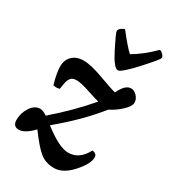

<svg xmlns="http://www.w3.org/2000/svg" viewBox="-210 -870 950 1074"><g transform="rotate(30 265.5 -332.5)"><path d="M499 -766Q507 -766 519 -754.5Q531 -743 531 -732.5Q531 -722 452 -635.5Q373 -549 352 -549Q326 -549 281.5 -637Q237 -725 237 -736.5Q237 -748 251 -758Q265 -768 273 -768Q337 -686 366 -661Q432 -699 499 -766ZM128 -38Q76 16 38 16Q0 16 0 -27Q0 -70 24.5 -108Q49 -146 86 -146Q102 -146 130 -128Q253 -234 345 -343Q330 -346 269.5 -366Q209 -386 182.5 -386Q156 -386 145.5 -373Q135 -360 131.5 -345.5Q128 -331 123 -297Q112 -294 101.5 -294Q91 -294 82 -297Q62 -367 62 -408Q62 -449 88.5 -475Q115 -501 161.5 -501Q208 -501 291 -470.5Q374 -440 400 -434Q416 -467 432.5 -483Q449 -499 469 -499Q489 -499 506.5 -480Q524 -461 524 -438.5Q524 -416 490.5 -384Q457 -352 416 -332Q321 -212 177 -93Q283 -11 341 -11Q413 -11 454 -90Q484 -86 484 -62Q484 -20 428.5 41.5Q373 103 316.5 103Q260 103 222 71Q184 39 128 -38Z"/></g></svg>

Font: Clara
Style: Regular
Weight: 400
Designer: Proyecto DEMO
Foundry: Proyecto DEMO
Version: Version 1.002